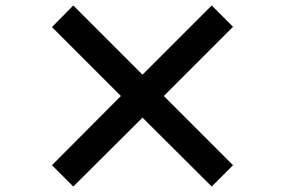

<svg xmlns="http://www.w3.org/2000/svg" viewBox="-20 -732 1040 702"><path d="M754 -50 501 -302 248 -50 170 -128 422 -381 170 -633 248 -712 501 -459 754 -712 832 -634 579 -381 832 -128Z"/></svg>

Font: Noto Sans KR Thin ExtraBold
Style: Regular
Weight: 800
Version: Version 2.004-H2;hotconv 1.0.118;makeotfexe 2.5.65603